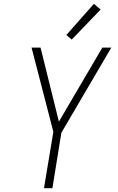

<svg xmlns="http://www.w3.org/2000/svg" viewBox="-20 -984 616 1004"><path d="M210 0H254L301 -290L562 -735H515L288 -348L192 -735H145L259 -295ZM355 -777 506 -934 471 -964 327 -801Z"/></svg>

Font: Iosevka Sparkle XLtObl
Style: Regular
Weight: 200
Italic angle: -9°
Designer: Belleve Invis
Foundry: Belleve Invis
Version: Version 4.5.0; ttfautohint (v1.8.3)